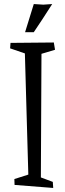

<svg xmlns="http://www.w3.org/2000/svg" viewBox="-20 -919 322 949"><path d="M30 0ZM241 -20 243 10 52 -5 51 -34 120 -56 103 -655 30 -680 32 -707 246 -709 252 -673 185 -653 182 -42ZM104 -760 147 -899 194 -896 238 -899 189 -823 147 -760Z"/></svg>

Font: Underdog
Style: Regular
Weight: 400
Designer: Sergey Steblina
Foundry: Sergey Steblina, Jovanny Lemonad
Version: Version 1.001; ttfautohint (v0.9)